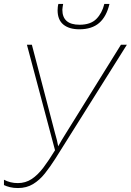

<svg xmlns="http://www.w3.org/2000/svg" viewBox="-29 -940 661 970"><path d="M62 10Q39 10 21 5.5Q3 1 -9 -5V-32Q23 -15 61 -15Q100 -15 131 -35.5Q162 -56 190 -93Q218 -130 249 -181L107 -714H132L249 -267Q254 -250 258.5 -232Q263 -214 265 -201Q272 -214 283 -232.5Q294 -251 303 -265L582 -714H612L251 -139Q225 -98 198 -64Q171 -30 138 -10Q105 10 62 10ZM372 -792Q320 -792 291 -816Q262 -840 262 -888Q262 -895 263 -904.5Q264 -914 266 -920H290Q289 -912 287.5 -905Q286 -898 286 -891Q286 -815 373 -815Q429 -815 458 -844.5Q487 -874 498 -920H524Q509 -856 472 -824Q435 -792 372 -792Z"/></svg>

Font: Noto Sans Disp Thin
Style: Italic
Weight: 100
Italic angle: -12°
Designer: Monotype Design Team
Foundry: Monotype Imaging Inc.
Version: Version 2.000;GOOG;noto-source:20170915:90ef993387c0